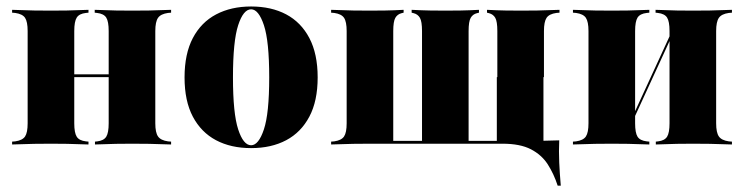

<svg xmlns="http://www.w3.org/2000/svg" viewBox="-20 -450 2317 598"><path d="M391.1 -2.4Q367.7 -2.4 341.9 -2Q316.1 -1.6 275.8 0V-8.9L283.1 -9.7Q303.2 -12.1 310.9 -24.2Q318.5 -36.3 318.5 -66.1V-209.7H463.7V-66.1Q463.7 -37.1 472.2 -25Q480.6 -12.9 503.2 -9.7L512.9 -8.9V0Q471 -1.6 444.4 -2Q417.7 -2.4 391.1 -2.4ZM138.7 -2.4Q113.7 -2.4 86.7 -2Q59.7 -1.6 17.7 0V-8.9L27.4 -9.7Q50 -12.9 58.1 -25Q66.1 -37.1 66.1 -66.1V-353.2Q66.1 -382.3 58.1 -394.4Q50 -406.5 27.4 -409.7L17.7 -410.5V-419.4Q59.7 -417.7 86.7 -417.3Q113.7 -416.9 138.7 -416.9Q162.9 -416.9 188.7 -417.3Q214.5 -417.7 255.6 -419.4V-410.5L247.6 -409.7Q226.6 -407.3 219 -395.2Q211.3 -383.1 211.3 -353.2V-66.1Q211.3 -36.3 219 -24.2Q226.6 -12.1 247.6 -9.7L255.6 -8.9V0Q214.5 -1.6 188.7 -2Q162.9 -2.4 138.7 -2.4ZM318.5 -209.7V-353.2Q318.5 -383.1 310.9 -395.2Q303.2 -407.3 282.3 -409.7L275 -410.5V-419.4Q315.3 -417.7 341.5 -417.3Q367.7 -416.9 391.1 -416.9Q417.7 -416.9 444.4 -417.3Q471 -417.7 512.9 -419.4V-410.5L503.2 -409.7Q480.6 -406.5 472.2 -394.4Q463.7 -382.3 463.7 -353.2V-209.7ZM153.2 -209.7V-218.5H378.2V-209.7Z M762.1 11.3Q699.2 11.3 652.8 -13.3Q606.5 -37.9 580.6 -86.7Q554.8 -135.5 554.8 -208.9Q554.8 -282.3 580.6 -331.5Q606.5 -380.6 653.2 -405.2Q700 -429.8 762.1 -429.8Q825 -429.8 871.4 -405.2Q917.7 -380.6 943.5 -331.5Q969.4 -282.3 969.4 -208.9Q969.4 -135.5 943.5 -86.7Q917.7 -37.9 871.4 -13.3Q825 11.3 762.1 11.3ZM762.1 2.4Q785.5 2.4 802 -47.2Q818.5 -96.8 818.5 -208.9Q818.5 -321.8 802 -371.4Q785.5 -421 762.1 -421Q737.9 -421 721.8 -371.4Q705.6 -321.8 705.6 -208.9Q705.6 -96.8 721.8 -47.2Q737.9 2.4 762.1 2.4Z M1132.3 -2.4Q1107.3 -2.4 1080.2 -2Q1053.2 -1.6 1011.3 0V-8.9L1021 -9.7Q1043.5 -12.9 1051.6 -25Q1059.7 -37.1 1059.7 -66.1V-353.2Q1059.7 -382.3 1051.6 -394.4Q1043.5 -406.5 1021 -409.7L1011.3 -410.5V-419.4Q1053.2 -417.7 1080.2 -417.3Q1107.3 -416.9 1132.3 -416.9Q1156.5 -416.9 1180.6 -417.3Q1204.8 -417.7 1237.1 -419.4V-410.5L1230.6 -408.9Q1217.7 -405.6 1211.3 -394.4Q1204.8 -383.1 1204.8 -353.2V-11.3H1667.7L1674.2 -2.4H1132.3ZM1294.4 -6.5V-353.2Q1294.4 -383.1 1287.9 -394.4Q1281.5 -405.6 1268.5 -408.9L1262.1 -410.5V-419.4Q1295.2 -417.7 1319.4 -417.3Q1343.5 -416.9 1366.9 -416.9Q1391.1 -416.9 1415.3 -417.3Q1439.5 -417.7 1471.8 -419.4V-410.5L1465.3 -408.9Q1452.4 -405.6 1446 -394.4Q1439.5 -383.1 1439.5 -353.2V-6.5ZM1529 -209.7V-353.2Q1529 -383.1 1522.6 -394.4Q1516.1 -405.6 1503.2 -408.9L1496.8 -410.5V-419.4Q1529.8 -417.7 1554 -417.3Q1578.2 -416.9 1601.6 -416.9Q1627.4 -416.9 1654 -417.3Q1680.6 -417.7 1722.6 -419.4V-410.5L1712.9 -409.7Q1690.3 -406.5 1682.3 -394.4Q1674.2 -382.3 1674.2 -353.2V-209.7ZM1527.4 -2.4V-209.7H1672.6V-2.4ZM1527.4 -2.4 1528.2 -10.5 1647.6 -11.3H1545.2H1629.8Q1652.4 -11.3 1675.8 -11.7Q1699.2 -12.1 1721.8 -12.9Q1720.2 21 1721.8 56.5Q1723.4 91.9 1726.6 128.2H1716.9Q1704.8 91.1 1685.9 61.7Q1666.9 32.3 1633.5 14.9Q1600 -2.4 1545.2 -2.4Z M2137.9 -2.4Q2114.5 -2.4 2088.7 -2Q2062.9 -1.6 2022.6 0V-8.9L2029.8 -9.7Q2050 -12.1 2057.7 -24.2Q2065.3 -36.3 2065.3 -66.1V-209.7H2210.5V-66.1Q2210.5 -37.1 2219 -25Q2227.4 -12.9 2250 -9.7L2259.7 -8.9V0Q2217.7 -1.6 2191.1 -2Q2164.5 -2.4 2137.9 -2.4ZM1885.5 -2.4Q1860.5 -2.4 1833.5 -2Q1806.5 -1.6 1764.5 0V-8.9L1774.2 -9.7Q1796.8 -12.9 1804.8 -25Q1812.9 -37.1 1812.9 -66.1V-353.2Q1812.9 -382.3 1804.8 -394.4Q1796.8 -406.5 1774.2 -409.7L1764.5 -410.5V-419.4Q1806.5 -417.7 1833.5 -417.3Q1860.5 -416.9 1885.5 -416.9Q1909.7 -416.9 1935.5 -417.3Q1961.3 -417.7 2002.4 -419.4V-410.5L1994.4 -409.7Q1973.4 -407.3 1965.7 -395.2Q1958.1 -383.1 1958.1 -353.2V-66.1Q1958.1 -36.3 1965.7 -24.2Q1973.4 -12.1 1994.4 -9.7L2002.4 -8.9V0Q1961.3 -1.6 1935.5 -2Q1909.7 -2.4 1885.5 -2.4ZM2065.3 -209.7V-353.2Q2065.3 -383.1 2057.7 -395.2Q2050 -407.3 2029 -409.7L2021.8 -410.5V-419.4Q2062.1 -417.7 2088.3 -417.3Q2114.5 -416.9 2137.9 -416.9Q2164.5 -416.9 2191.1 -417.3Q2217.7 -417.7 2259.7 -419.4V-410.5L2250 -409.7Q2227.4 -406.5 2219 -394.4Q2210.5 -382.3 2210.5 -353.2V-209.7ZM1929.8 -27.4 1928.2 -38.7 2090.3 -391.1 2091.9 -379.8Z"/></svg>

Font: Playfair 144pt SemiCondensed Black
Style: Regular
Weight: 900
Width: 4
Designer: Claus Eggers Sørensen
Foundry: Claus Eggers Sørensen
Version: Version 2.203